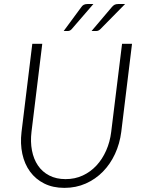

<svg xmlns="http://www.w3.org/2000/svg" viewBox="-20 -925 716 954"><path d="M80 0ZM306 -35Q352.5 -35 391.2 -53Q430 -71 459.2 -102.5Q488.5 -134 507.5 -177Q526.5 -220 532.5 -269.5L586.5 -707.5H636L582.5 -269.5Q575 -211 551.5 -160.2Q528 -109.5 491.2 -72Q454.5 -34.5 406 -13Q357.5 8.5 300 8.5Q243 8.5 200 -13Q157 -34.5 129.5 -72Q102 -109.5 91 -160.2Q80 -211 87 -269.5L140.5 -707.5H190L136.5 -270Q130.5 -220.5 138.8 -177.5Q147 -134.5 168.5 -102.8Q190 -71 224.8 -53Q259.5 -35 306 -35ZM444 -905 335.5 -779.5Q327.5 -771 317.5 -771H296.5L383.5 -889Q389 -897.5 396.2 -901.2Q403.5 -905 414.5 -905ZM601.5 -905 478 -779.5Q469 -771 459 -771H435L535 -889Q542 -897.5 549 -901.2Q556 -905 567 -905Z"/></svg>

Font: Lato Light
Style: Italic
Weight: 300
Italic angle: -7°
Designer: Lukasz Dziedzic
Foundry: tyPoland Lukasz Dziedzic
Version: Version 2.007; 2014-02-27